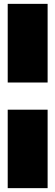

<svg xmlns="http://www.w3.org/2000/svg" viewBox="-20 -832 287 996"><path d="M20 -812H227V-404H20ZM20 -263H227V144H20Z"/></svg>

Font: Prompt ExtraBold
Style: Regular
Weight: 800
Designer: Katatrad Team
Foundry: CadsonDemak
Version: Version 1.000